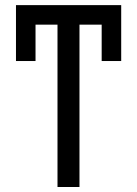

<svg xmlns="http://www.w3.org/2000/svg" viewBox="-20 -748 549 768"><path d="M464.8 -727.5V-503.9H386.7V-649.4H297.9V0H210V-649.4H122.1V-503.9H43.9V-727.5Z"/></svg>

Font: Inter Display
Style: Regular
Weight: 400
Designer: Rasmus Andersson
Foundry: rsms
Version: Version 4.000;git-37864ae